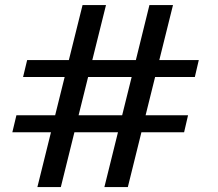

<svg xmlns="http://www.w3.org/2000/svg" viewBox="-20 -758 884 778"><path d="M46.5 -291H203.5L242 -446H73.5L90 -514.5H259L314.5 -737.5H409.5L354 -514.5H530.5L585.5 -737.5H681L625.5 -514.5H785.5L769.5 -446H608.5L570 -291H742L726 -222H553L498 0H403L458 -222H281.5L226.5 0H131.5L186.5 -222H30ZM298.5 -291H475L513.5 -446H337Z"/></svg>

Font: Epilogue Medium
Style: Regular
Weight: 500
Designer: Tyler Finck
Foundry: Etcetera Type Co
Version: Version 2.111; ttfautohint (v1.8.3)